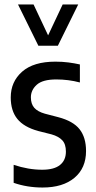

<svg xmlns="http://www.w3.org/2000/svg" viewBox="-20 -828 427 858"><path d="M170 10Q101.5 10 41 -11V-91.5Q106.5 -69.5 168.5 -69.5Q222 -69.5 248.2 -90.8Q274.5 -112 274.5 -150.5Q274.5 -184 258.2 -201.2Q242 -218.5 210.5 -227.5L151 -242.5Q87 -260 57.5 -296.5Q28 -333 28 -392.5Q28 -463 79 -507.8Q130 -552.5 227.5 -552.5Q258.5 -552.5 285.5 -549Q312.5 -545.5 337 -540V-459.5Q286 -473 231.5 -473Q170.5 -473 144.2 -449.2Q118 -425.5 118 -393Q118 -363.5 133.2 -346.2Q148.5 -329 180.5 -320L240 -304.5Q307 -287 335.8 -250.2Q364.5 -213.5 364.5 -153Q364.5 -77 312.8 -33.5Q261 10 170 10ZM151.5 -623.5 60.5 -808H130L195 -670L260 -808H329.5L238.5 -623.5Z"/></svg>

Font: Encode Sans Cnd Md
Style: Regular
Weight: 500
Width: 3
Designer: Multiple Designers
Foundry: Impallari Type
Version: Version 3.002; ttfautohint (v1.8.3) -l 8 -r 50 -G 200 -x 14 